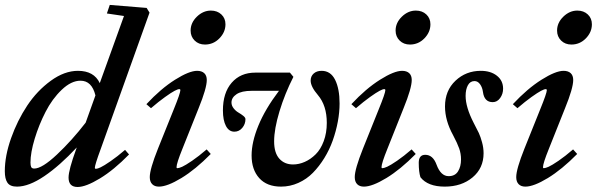

<svg xmlns="http://www.w3.org/2000/svg" viewBox="-20 -745 2419 778"><path d="M48.8 11.2Q21 11.2 10.3 -4.4Q-0.5 -20 -0.5 -51.3Q-0.5 -113.3 24.9 -185.1Q50.3 -256.8 90.3 -317.1Q130.4 -377.4 185.8 -417.7Q241.2 -458 295.9 -458Q360.8 -458 384.3 -408.2L482.4 -680.2L413.1 -690.4L424.8 -725.1L574.2 -712.9L585.9 -693.8L387.7 -140.1Q364.3 -76.7 364.3 -64.9Q364.3 -61 369.1 -61Q375 -61 387.9 -67.1Q400.9 -73.2 428 -91.8Q455.1 -110.4 486.8 -137.7L502.9 -119.1Q441.4 -56.2 384.5 -21.7Q327.6 12.7 294.4 12.7Q257.8 12.7 257.8 -25.4Q257.8 -56.2 288.6 -140.6L291 -147.5Q221.7 -73.2 159.2 -31Q96.7 11.2 48.8 11.2ZM103.5 -86.4Q103.5 -74.2 106.4 -68.1Q109.4 -62 118.7 -62Q150.4 -62 210.7 -118.7Q271 -175.3 327.1 -248L366.7 -358.4Q352.1 -418 306.2 -418Q268.6 -418 230 -381.1Q191.4 -344.2 164.6 -291.7Q137.7 -239.3 120.6 -182.9Q103.5 -126.5 103.5 -86.4Z M810.5 -564.5Q785.2 -564.5 768.8 -580.6Q752.4 -596.7 752.4 -621.1Q752.4 -652.8 777.8 -677.5Q803.2 -702.1 834.5 -702.1Q860.4 -702.1 877 -686.5Q893.6 -670.9 893.6 -646.5Q893.6 -614.7 869.1 -589.6Q844.7 -564.5 810.5 -564.5ZM624 11.2Q606.4 11.2 596.7 1.2Q586.9 -8.8 586.9 -27.3Q586.9 -59.6 620.1 -142.6L684.1 -301.8Q710.9 -367.7 710.9 -379.9Q710.9 -383.8 706.1 -383.8Q700.7 -383.8 687.5 -377Q674.3 -370.1 648.7 -351.8Q623 -333.5 591.8 -306.6L573.2 -322.8Q631.8 -385.7 689.2 -421.9Q746.6 -458 778.8 -458Q797.4 -458 807.6 -448.5Q817.9 -439 817.9 -420.9Q817.9 -387.7 784.7 -306.2L719.2 -142.1Q695.3 -83 695.3 -67.4Q695.3 -63.5 698.7 -63.5Q705.1 -63.5 718.3 -69.3Q731.4 -75.2 758.3 -93.5Q785.2 -111.8 817.4 -139.6L834 -121.1Q772 -58.1 714.8 -23.4Q657.7 11.2 624 11.2Z M1118.7 11.2Q1061.5 11.2 1030.5 -23.2Q999.5 -57.6 999.5 -115.2Q999.5 -168.9 1026.9 -235.8Q1054.2 -302.7 1110.4 -377H1000Q959 -377 938.5 -363.3Q918 -349.6 918 -329.6Q918 -316.9 926.8 -305.9Q935.5 -294.9 946.3 -288.8Q957 -282.7 965.8 -275.6Q974.6 -268.6 974.6 -262.2Q974.6 -242.2 961.7 -226.8Q948.7 -211.4 929.7 -211.4Q907.7 -211.4 895.5 -234.6Q883.3 -257.8 883.3 -297.4Q883.3 -369.1 918.9 -409.9Q954.6 -450.7 1014.2 -450.7H1154.8L1168.9 -433.6Q1134.3 -365.7 1112.5 -293.9Q1090.8 -222.2 1090.8 -172.4Q1090.8 -125.5 1111.8 -102.1Q1132.8 -78.6 1167.5 -78.6Q1191.4 -78.6 1215.1 -89.1Q1238.8 -99.6 1259 -119.6Q1279.3 -139.6 1291.7 -172.9Q1304.2 -206.1 1304.2 -247.1Q1304.2 -317.4 1268.1 -359.9Q1238.8 -394 1238.8 -418.5Q1238.8 -436 1251 -447Q1263.2 -458 1283.2 -458Q1319.8 -458 1337.9 -421.6Q1356 -385.3 1356 -325.7Q1356 -290.5 1348.9 -252.2Q1341.8 -213.9 1328.4 -176Q1314.9 -138.2 1294.2 -104.5Q1273.4 -70.8 1248 -44.9Q1222.7 -19 1189 -3.9Q1155.3 11.2 1118.7 11.2Z M1641.1 -564.5Q1615.7 -564.5 1599.4 -580.6Q1583 -596.7 1583 -621.1Q1583 -652.8 1608.4 -677.5Q1633.8 -702.1 1665 -702.1Q1690.9 -702.1 1707.5 -686.5Q1724.1 -670.9 1724.1 -646.5Q1724.1 -614.7 1699.7 -589.6Q1675.3 -564.5 1641.1 -564.5ZM1454.6 11.2Q1437 11.2 1427.2 1.2Q1417.5 -8.8 1417.5 -27.3Q1417.5 -59.6 1450.7 -142.6L1514.6 -301.8Q1541.5 -367.7 1541.5 -379.9Q1541.5 -383.8 1536.6 -383.8Q1531.2 -383.8 1518.1 -377Q1504.9 -370.1 1479.2 -351.8Q1453.6 -333.5 1422.4 -306.6L1403.8 -322.8Q1462.4 -385.7 1519.8 -421.9Q1577.1 -458 1609.4 -458Q1627.9 -458 1638.2 -448.5Q1648.4 -439 1648.4 -420.9Q1648.4 -387.7 1615.2 -306.2L1549.8 -142.1Q1525.9 -83 1525.9 -67.4Q1525.9 -63.5 1529.3 -63.5Q1535.6 -63.5 1548.8 -69.3Q1562 -75.2 1588.9 -93.5Q1615.7 -111.8 1647.9 -139.6L1664.6 -121.1Q1602.5 -58.1 1545.4 -23.4Q1488.3 11.2 1454.6 11.2Z M1782.2 11.2Q1713.4 11.2 1683.6 -26.9Q1676.8 -48.3 1676.8 -85.4Q1676.8 -117.7 1703.1 -117.7Q1734.4 -117.7 1749 -77.6Q1766.1 -31.2 1797.9 -31.2Q1823.7 -31.2 1835.9 -50.5Q1848.1 -69.8 1848.1 -99.1Q1848.1 -122.1 1840.6 -143.6Q1833 -165 1815.9 -197.3Q1783.2 -256.8 1783.2 -313.5Q1783.2 -377.9 1825.7 -418Q1868.2 -458 1928.2 -458Q1968.3 -458 1993.4 -438.2Q2018.6 -418.5 2018.6 -385.7Q2018.6 -364.3 2006.6 -347.7Q1994.6 -331.1 1976.6 -331.1Q1942.4 -331.1 1937 -372.1Q1934.6 -390.6 1925.3 -403.6Q1916 -416.5 1902.8 -416.5Q1885.3 -416.5 1876 -399.7Q1866.7 -382.8 1866.7 -356.4Q1866.7 -311 1898.9 -248Q1913.1 -221.2 1920.2 -206.1Q1927.2 -190.9 1933.3 -168.5Q1939.5 -146 1939.5 -124Q1939.5 -63.5 1894.8 -26.1Q1850.1 11.2 1782.2 11.2Z M2295.4 -564.5Q2270 -564.5 2253.7 -580.6Q2237.3 -596.7 2237.3 -621.1Q2237.3 -652.8 2262.7 -677.5Q2288.1 -702.1 2319.3 -702.1Q2345.2 -702.1 2361.8 -686.5Q2378.4 -670.9 2378.4 -646.5Q2378.4 -614.7 2354 -589.6Q2329.6 -564.5 2295.4 -564.5ZM2108.9 11.2Q2091.3 11.2 2081.5 1.2Q2071.8 -8.8 2071.8 -27.3Q2071.8 -59.6 2105 -142.6L2168.9 -301.8Q2195.8 -367.7 2195.8 -379.9Q2195.8 -383.8 2190.9 -383.8Q2185.5 -383.8 2172.4 -377Q2159.2 -370.1 2133.5 -351.8Q2107.9 -333.5 2076.7 -306.6L2058.1 -322.8Q2116.7 -385.7 2174.1 -421.9Q2231.4 -458 2263.7 -458Q2282.2 -458 2292.5 -448.5Q2302.7 -439 2302.7 -420.9Q2302.7 -387.7 2269.5 -306.2L2204.1 -142.1Q2180.2 -83 2180.2 -67.4Q2180.2 -63.5 2183.6 -63.5Q2189.9 -63.5 2203.1 -69.3Q2216.3 -75.2 2243.2 -93.5Q2270 -111.8 2302.2 -139.6L2318.8 -121.1Q2256.8 -58.1 2199.7 -23.4Q2142.6 11.2 2108.9 11.2Z"/></svg>

Font: Elstob 8pt SemiBold
Style: Italic
Weight: 600
Italic angle: -20°
Designer: Peter S. Baker
Version: Version 1.015